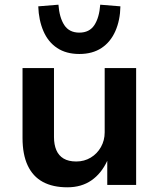

<svg xmlns="http://www.w3.org/2000/svg" viewBox="-20 -788 678 818"><path d="M267 10Q205 10 162.5 -13Q120 -36 98 -83Q76 -130 76 -200V-498H210V-204Q210 -172 220 -148.5Q230 -125 251 -112.5Q272 -100 305 -100Q339 -100 366.5 -116.5Q394 -133 410 -161.5Q426 -190 426 -224V-498H560V0H437V-103Q412 -49 369.5 -19.5Q327 10 267 10ZM318 -558Q262 -558 223.5 -583.5Q185 -609 165 -655.5Q145 -702 143 -761L229 -768Q233 -713 254 -681Q275 -649 318 -649Q361 -649 382 -681Q403 -713 407 -768L493 -761Q492 -702 471.5 -655.5Q451 -609 412.5 -583.5Q374 -558 318 -558Z"/></svg>

Font: Nunito Sans 8pt
Style: Bold
Weight: 700
Version: Version 3.101;gftools[0.9.27]